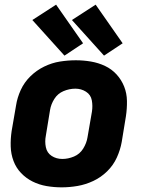

<svg xmlns="http://www.w3.org/2000/svg" viewBox="-20 -797 616 825"><path d="M245 8Q279 8 313.5 2Q348 -4 381 -19.5Q414 -35 440.5 -61Q467 -87 482 -120Q497 -153 503 -187L521 -297Q526 -330 525.5 -363Q525 -396 513.5 -425Q502 -454 481 -477Q460 -500 431.5 -513.5Q403 -527 371 -532.5Q339 -538 306 -538Q272 -538 237.5 -532.5Q203 -527 170 -511Q137 -495 110.5 -469Q84 -443 69 -410Q54 -377 49 -344L30 -234Q25 -200 26 -167.5Q27 -135 38 -105.5Q49 -76 70.5 -53.5Q92 -31 120 -17Q148 -3 180 2.5Q212 8 245 8ZM248 -114Q222 -114 202 -127Q182 -140 177 -164.5Q172 -189 177 -214L195 -324Q199 -349 213.5 -372Q228 -395 253 -405.5Q278 -416 304 -416Q329 -416 349.5 -403Q370 -390 374.5 -366Q379 -342 375 -317L356 -207Q352 -182 337.5 -158.5Q323 -135 298 -124.5Q273 -114 248 -114ZM427 -558 507 -611 391 -777 289 -711ZM257 -558 337 -611 221 -777 119 -711Z"/></svg>

Font: Iosevka Sparkle Heavy Oblique
Style: Regular
Weight: 900
Italic angle: -9°
Designer: Belleve Invis
Foundry: Belleve Invis
Version: Version 4.5.0; ttfautohint (v1.8.3)